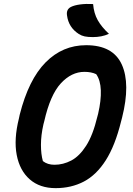

<svg xmlns="http://www.w3.org/2000/svg" viewBox="-20 -954 690 994"><path d="M426 -720Q565 -720 610.5 -620Q656 -520 612 -345L607 -326Q576 -200 527.5 -124Q479 -48 414 -14Q349 20 268 20Q186 20 134 -25.5Q82 -71 66.5 -152Q51 -233 78 -341L82 -360Q128 -542 216 -631Q304 -720 426 -720ZM205 -311Q192 -254 192 -204.5Q192 -155 202 -120Q226 -101 262 -101Q307 -101 349 -123Q391 -145 426 -199.5Q461 -254 484 -350L488 -365Q504 -434 502 -486.5Q500 -539 478 -570Q453 -582 417 -582Q350 -582 295 -522.5Q240 -463 209 -326ZM462 -933Q466 -885 486 -849.5Q506 -814 544 -779Q525 -770 504 -766Q483 -762 461 -762Q435 -762 418.5 -765.5Q402 -769 388 -778Q335 -812 327 -874Q322 -905 347 -918Q365 -927 395 -931Q425 -935 462 -933Z"/></svg>

Font: Recursive Sn Csl St
Style: Bold Italic
Weight: 700
Italic angle: -15°
Version: Version 1.079;hotconv 1.0.112;makeotfexe 2.5.65598; ttfautoh